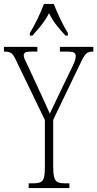

<svg xmlns="http://www.w3.org/2000/svg" viewBox="-27 -951 492 971"><path d="M118 0V-24H142Q166 -24 178.5 -30Q191 -36 195.5 -54Q200 -72 200 -109V-344L55 -644Q41 -675 29.5 -682.5Q18 -690 -3 -690H-7V-714H162V-690H133Q107 -690 100 -685Q93 -680 93 -671Q93 -662 99 -649Q105 -636 114 -618L169 -499Q184 -467 198 -436.5Q212 -406 225 -376Q233 -392 243.5 -415.5Q254 -439 270 -471L341 -618Q351 -639 353.5 -649.5Q356 -660 356 -668Q356 -679 347.5 -684.5Q339 -690 313 -690H276V-714H445V-690H442Q422 -690 411 -681.5Q400 -673 384 -640L242 -345V-110Q242 -73 247 -54.5Q252 -36 264.5 -30Q277 -24 300 -24H324V0ZM124 -784Q142 -813 162.5 -855Q183 -897 195 -931H245Q258 -897 278 -855Q298 -813 316 -784V-771H304Q278 -799 258 -824.5Q238 -850 221 -884Q203 -850 182.5 -824.5Q162 -799 137 -771H124Z"/></svg>

Font: Noto Serif Hebrew ExtraCondensed ExtraLight
Style: Regular
Weight: 200
Width: 2
Designer: Monotype Design Team
Foundry: Monotype Imaging Inc.
Version: Version 2.004; ttfautohint (v1.8.4.7-5d5b)